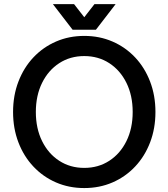

<svg xmlns="http://www.w3.org/2000/svg" viewBox="-20 -909 824 939"><path d="M43.9 -361.3Q43.9 -441.9 70.1 -510Q96.2 -578.1 143.3 -628.2Q190.4 -678.2 253.9 -705.8Q317.4 -733.4 392.1 -733.4Q466.8 -733.4 530.3 -705.8Q593.8 -678.2 640.9 -628.2Q688 -578.1 714.1 -510Q740.2 -441.9 740.2 -361.3Q740.2 -280.8 714.1 -212.6Q688 -144.5 640.9 -94.5Q593.8 -44.4 530.3 -16.8Q466.8 10.7 392.1 10.7Q317.4 10.7 253.9 -16.8Q190.4 -44.4 143.3 -94.5Q96.2 -144.5 70.1 -212.6Q43.9 -280.8 43.9 -361.3ZM155.3 -361.3Q155.3 -280.8 185.8 -219Q216.3 -157.2 269.8 -122.6Q323.2 -87.9 392.1 -87.9Q460.9 -87.9 514.4 -122.6Q567.9 -157.2 598.4 -219Q628.9 -280.8 628.9 -361.3Q628.9 -441.9 598.4 -503.7Q567.9 -565.4 514.4 -600.1Q460.9 -634.8 392.1 -634.8Q323.2 -634.8 269.8 -600.1Q216.3 -565.4 185.8 -503.7Q155.3 -441.9 155.3 -361.3ZM342.3 -888.7 392.1 -824.7 441.9 -888.7H545.4L449.2 -763.7H335L238.8 -888.7Z"/></svg>

Font: Giphurs Medium
Style: Regular
Weight: 500
Version: Version 0.920; ttfautohint (v1.8.4.7-5d5b)